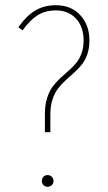

<svg xmlns="http://www.w3.org/2000/svg" viewBox="-20 -711 415 739"><path d="M194.8 -690.9Q253.9 -690.9 289.1 -652.6Q324.2 -614.3 324.2 -555.2Q324.2 -525.4 315.9 -501.7Q307.6 -478 294.4 -461.9Q281.2 -445.8 265.1 -431.4Q249 -417 232.9 -402.3Q216.8 -387.7 203.6 -370.6Q190.4 -353.5 182.1 -328.1Q173.8 -302.7 173.8 -271V-202.1H152.8V-272.9Q152.8 -306.2 161.1 -333Q169.4 -359.9 182.4 -377.2Q195.3 -394.5 211.2 -409.4Q227.1 -424.3 243.2 -438.2Q259.3 -452.1 272.2 -467.3Q285.2 -482.4 293.5 -504.9Q301.8 -527.3 301.8 -555.2Q301.8 -607.4 272.7 -639.2Q243.7 -670.9 194.8 -670.9Q154.8 -670.9 125.2 -652.6Q95.7 -634.3 66.9 -594.2L50.8 -606Q81.1 -649.9 115.5 -670.4Q149.9 -690.9 194.8 -690.9ZM186 -14.2Q186 -5.4 179.7 1.2Q173.3 7.8 163.1 7.8Q152.8 7.8 147 1.2Q141.1 -5.4 141.1 -14.2Q141.1 -23.9 147 -30.5Q152.8 -37.1 163.1 -37.1Q173.3 -37.1 179.7 -30.3Q186 -23.4 186 -14.2Z"/></svg>

Font: Fira Sans Compressed Thin
Style: Regular
Weight: 100
Width: 1
Designer: Carrois Corporate & Edenspiekermann AG
Foundry: Carrois Corporate GbR & Edenspiekermann AG
Version: Version 4.203;PS 004.203;hotconv 1.0.88;makeotf.lib2.5.64775